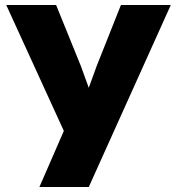

<svg xmlns="http://www.w3.org/2000/svg" viewBox="-20 -490 710 770"><path d="M138 260 236 35 5 -470H205L304 -226L336 -138L368 -226L465 -470H665L336 260Z"/></svg>

Font: OA Gothic ExtraBold
Style: Regular
Weight: 800
Designer: Choi Chi-young, Lee Jaesang, Lee Juhyun, Han Dohee
Foundry: DDUNGSANG CORP.
Version: Version 1.000;Build 20210203